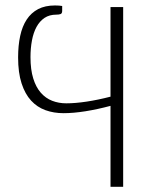

<svg xmlns="http://www.w3.org/2000/svg" viewBox="-20 -524 565 721"><path d="M442.5 177.5H395V-126.5Q346.5 -113.5 301 -106.2Q255.5 -99 218.5 -99Q182 -99 150.8 -110.2Q119.5 -121.5 96.8 -146.2Q74 -171 61 -211Q48 -251 48 -308.5Q48 -353 55.8 -389Q63.5 -425 80.2 -450.5Q97 -476 123.2 -489.8Q149.5 -503.5 186.5 -503.5Q195 -503.5 201.5 -503Q208 -502.5 213.5 -501.5V-483.5Q213.5 -473.5 207.5 -471.2Q201.5 -469 191.5 -469Q165.5 -469 147.2 -456.8Q129 -444.5 117.2 -423Q105.5 -401.5 100 -372.2Q94.5 -343 94.5 -309.5Q94.5 -262.5 104.8 -229.5Q115 -196.5 133.2 -175.8Q151.5 -155 176 -145.5Q200.5 -136 229 -136Q263 -136 305.8 -142.5Q348.5 -149 395 -161V-497.5H442.5Z"/></svg>

Font: Lato Light
Style: Regular
Weight: 300
Designer: Lukasz Dziedzic
Foundry: tyPoland Lukasz Dziedzic
Version: Version 2.007; 2014-02-27